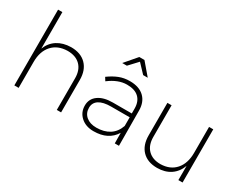

<svg xmlns="http://www.w3.org/2000/svg" viewBox="-88 -1185 2038 1629"><g transform="rotate(30 930.5 -370.5)"><path d="M365.2 -522Q460 -522 513.4 -467.8Q566.9 -413.6 566.9 -317.9V0H524.9V-310.1Q524.9 -390.1 480 -435.1Q435.1 -480 355 -480Q258.8 -478 204.8 -417.7Q150.9 -357.4 150.9 -254.9V0H108.9V-742.2H150.9V-384.8Q177.2 -450.7 231.9 -485.6Q286.6 -520.5 365.2 -522Z M931.6 -707 852.1 -622.1H806.6L906.7 -738.8H957L1056.6 -622.1H1011.7ZM1133.8 0H1092.8L1091.8 -103Q1028.3 1 883.8 1Q807.1 1 759.5 -42.2Q711.9 -85.4 711.9 -151.9Q711.9 -216.8 763.7 -254.4Q815.4 -292 905.8 -292H1090.8V-342.8Q1089.8 -410.2 1050.5 -447Q1011.2 -483.9 934.6 -483.9Q849.1 -483.9 759.8 -416L739.7 -448.2Q790 -484.9 837.4 -503.4Q884.8 -522 940.9 -522Q1031.7 -522 1081.3 -475.1Q1130.9 -428.2 1131.8 -346.2ZM889.6 -37.1Q964.4 -37.1 1016.4 -70.1Q1068.4 -103 1091.8 -169.9V-254.9H909.7Q833 -254.9 792.5 -228.8Q752 -202.6 752 -152.8Q752 -100.6 789.3 -68.8Q826.7 -37.1 889.6 -37.1Z M1715.8 -521H1756.8V0H1715.8V-139.2Q1690.9 -71.8 1637.5 -35.6Q1584 0.5 1506.8 1Q1412.6 1 1360.1 -53Q1307.6 -106.9 1307.6 -203.1V-521H1348.6V-210.9Q1348.6 -130.9 1392.8 -85.9Q1437 -41 1515.6 -41Q1609.9 -43 1662.8 -103.3Q1715.8 -163.6 1715.8 -266.1Z"/></g></svg>

Font: Montserrat-Arabic ExtraLight
Style: Regular
Weight: 275
Designer: Mohamed Gaber
Foundry: Kief Type Foundry
Version: Version 5.008;PS 005.008;hotconv 1.0.88;makeotf.lib2.5.64775